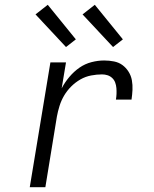

<svg xmlns="http://www.w3.org/2000/svg" viewBox="-20 -780 640 800"><path d="M104 0 190 -520H255L237 -412Q250 -437 269 -459.5Q288 -482 311 -498Q334 -514 361 -521Q388 -528 414 -528Q435 -528 455 -524Q475 -520 490 -509Q505 -498 515.5 -481.5Q526 -465 529.5 -445.5Q533 -426 532 -405.5Q531 -385 528 -365H463Q465 -377 465.5 -389Q466 -401 465 -413Q464 -425 460 -436Q456 -447 447.5 -455Q439 -463 428 -466.5Q417 -470 405 -470Q383 -470 359.5 -465.5Q336 -461 315 -449Q294 -437 276.5 -419.5Q259 -402 247 -381.5Q235 -361 228 -338.5Q221 -316 217 -294L169 0ZM451 -584 324 -720 375 -760 492 -616ZM255 -584 128 -720 179 -760 296 -616Z"/></svg>

Font: Iosevka Light Extended
Style: Italic
Weight: 300
Width: 7
Italic angle: -9°
Monospace: yes
Designer: Belleve Invis
Foundry: Belleve Invis
Version: Version 32.5.0; ttfautohint (v1.8.4)